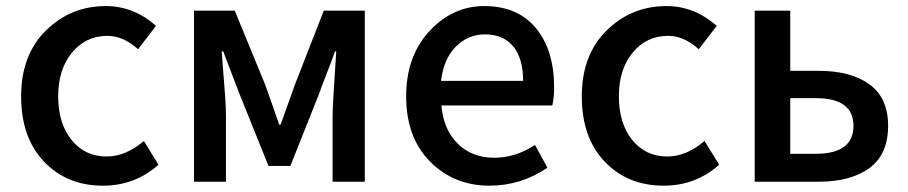

<svg xmlns="http://www.w3.org/2000/svg" viewBox="-20 -584 2919 617"><path d="M310.5 12.7Q195.3 12.7 121.6 -64.5Q47.9 -141.6 47.9 -274.4Q47.9 -407.2 127.4 -485.8Q207 -564.5 320.3 -564.5Q409.2 -564.5 481.4 -501L423.8 -425.8Q376 -468.8 325.2 -468.8Q255.9 -468.8 211.4 -415Q167 -361.3 167 -274.4Q167 -187.5 210 -134.3Q252.9 -81.1 322.3 -81.1Q383.8 -81.1 442.4 -130.9L489.3 -54.7Q414.1 12.7 310.5 12.7Z M603.5 0V-549.8H734.4L831.1 -314.5Q835 -303.7 852.1 -255.9Q869.1 -208 877 -183.6H881.8Q886.7 -198.2 903.3 -243.7Q919.9 -289.1 928.7 -314.5L1020.5 -549.8H1152.3V0H1048.8V-213.9Q1048.8 -243.2 1060.5 -418.9H1056.6Q1047.9 -393.6 1029.3 -346.2Q1010.7 -298.8 1004.9 -281.2L913.1 -50.8H842.8L750 -281.2Q700.2 -410.2 697.3 -418.9H692.4Q693.4 -400.4 697.3 -355Q701.2 -309.6 703.6 -273.4Q706.1 -237.3 706.1 -213.9V0Z M1553.7 12.7Q1438.5 12.7 1361.8 -64.9Q1285.2 -142.6 1285.2 -274.4Q1285.2 -403.3 1359.9 -483.9Q1434.6 -564.5 1536.1 -564.5Q1643.6 -564.5 1702.1 -493.7Q1760.7 -422.9 1760.7 -302.7Q1760.7 -270.5 1754.9 -245.1H1398.4Q1405.3 -167 1451.2 -122.1Q1497.1 -77.1 1568.4 -77.1Q1636.7 -77.1 1699.2 -118.2L1739.3 -44.9Q1653.3 12.7 1553.7 12.7ZM1397.5 -324.2H1661.1Q1661.1 -395.5 1629.4 -434.6Q1597.7 -473.6 1538.1 -473.6Q1484.4 -473.6 1444.8 -434.1Q1405.3 -394.5 1397.5 -324.2Z M2112.3 12.7Q1997.1 12.7 1923.3 -64.5Q1849.6 -141.6 1849.6 -274.4Q1849.6 -407.2 1929.2 -485.8Q2008.8 -564.5 2122.1 -564.5Q2210.9 -564.5 2283.2 -501L2225.6 -425.8Q2177.7 -468.8 2127 -468.8Q2057.6 -468.8 2013.2 -415Q1968.8 -361.3 1968.8 -274.4Q1968.8 -187.5 2011.7 -134.3Q2054.7 -81.1 2124 -81.1Q2185.5 -81.1 2244.1 -130.9L2291 -54.7Q2215.8 12.7 2112.3 12.7Z M2405.3 0V-549.8H2519.5V-356.4H2610.4Q2713.9 -356.4 2773.9 -313Q2834 -269.5 2834 -179.7Q2834 -87.9 2773.9 -43.9Q2713.9 0 2610.4 0ZM2519.5 -89.8H2601.6Q2722.7 -89.8 2722.7 -179.7Q2722.7 -268.6 2601.6 -268.6H2519.5Z"/></svg>

Font: Gen Shin Gothic Medium
Style: Regular
Weight: 500
Designer: [Source Han Sans]
Ryoko NISHIZUKA  (kana & ideographs); Paul D. Hunt (Latin, Greek & Cyrillic); Wenlong ZHANG  (bopomofo
Version: Version 1.002.20150607